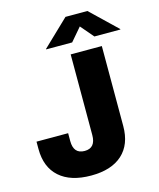

<svg xmlns="http://www.w3.org/2000/svg" viewBox="-138 -1050 958 1157"><g transform="rotate(-15 341.5 -472.0)"><path d="M286.1 9.8Q158.2 9.8 88.9 -51.8Q19.5 -113.3 19.5 -227.5V-272.9H216.8V-223.6Q216.8 -143.6 286.1 -143.6Q354.5 -143.6 354.5 -224.6V-727.5H548.8V-228.5Q548.8 -113.8 480.7 -52Q412.6 9.8 286.1 9.8ZM381.8 -794.9H219.7V-797.9L382.8 -954.1H519.5L682.6 -797.9V-794.9H520.5L451.2 -876Z"/></g></svg>

Font: Inter Black
Style: Regular
Weight: 900
Designer: Rasmus Andersson
Foundry: rsms
Version: Version 4.000;git-a52131595